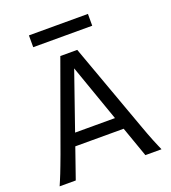

<svg xmlns="http://www.w3.org/2000/svg" viewBox="-157 -1004 995 1120"><g transform="rotate(-20 340.5 -444.5)"><path d="M211.4 -263.7H459L334.5 -617.7ZM485.4 -188H185.1L119.6 0H19.5Q25.9 -14.6 32.7 -30.8Q39.6 -46.9 47.6 -67.1Q55.7 -87.4 65.4 -113.3Q75.2 -139.2 87.9 -173.3L283.2 -712.9H388.2L583.5 -173.3Q595.7 -139.2 605.5 -113.3Q615.2 -87.4 623.5 -67.1Q631.8 -46.9 638.7 -30.8Q645.5 -14.6 651.9 0H551.8ZM152.3 -888.7H518.6V-815.4H152.3Z"/></g></svg>

Font: Andika Basic
Style: Regular
Weight: 400
Designer: Annie Olsen & Victor Gaultney
Foundry: SIL International
Version: Version 1.000